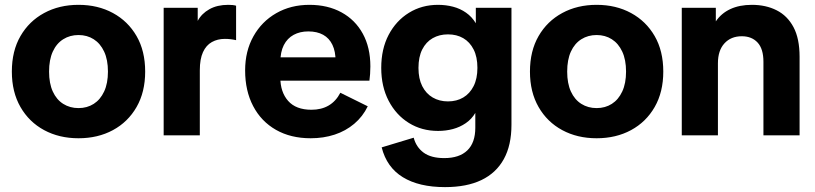

<svg xmlns="http://www.w3.org/2000/svg" viewBox="-20 -554 3335 786"><path d="M301.4 12Q222.4 12 160.7 -21.3Q99 -54.6 63.8 -115.9Q28.5 -177.2 28.5 -260.9Q28.5 -345.4 63.8 -406.3Q99 -467.3 160.7 -500.7Q222.4 -534.2 301.4 -534.2Q380.7 -534.2 442.3 -500.7Q503.9 -467.3 539.1 -406.3Q574.3 -345.4 574.3 -260.9Q574.3 -177.2 539.1 -115.9Q503.9 -54.6 442.3 -21.3Q380.7 12 301.4 12ZM301.4 -111.5Q336.6 -111.5 363.7 -128.8Q390.8 -146.1 406.3 -179.4Q421.9 -212.6 421.9 -260.9Q421.9 -309.6 406.3 -342.8Q390.8 -376 363.7 -393.3Q336.6 -410.6 301.4 -410.6Q266.3 -410.6 238.8 -393.3Q211.3 -376 196.1 -342.8Q180.9 -309.6 180.9 -260.9Q180.9 -212.6 196.1 -179.4Q211.3 -146.1 238.8 -128.8Q266.3 -111.5 301.4 -111.5Z M650 0V-522.2H789.4V-468.5Q805.4 -498.5 837.3 -516.3Q869.2 -534.2 914.2 -534.2Q923.5 -534.2 931.8 -533.4Q940.2 -532.6 946.5 -530.6V-389.6Q934.3 -392.3 923.7 -393.5Q913.1 -394.8 900.5 -394.8Q870.6 -394.8 847.3 -381.8Q823.9 -368.8 811 -340.6Q798 -312.3 798 -266.2V0Z M1251.9 12Q1170.2 12 1109.8 -22.4Q1049.3 -56.9 1016.4 -119.6Q983.5 -182.2 983.5 -265.8Q983.5 -344.8 1017.5 -405.4Q1051.4 -466 1111 -500.1Q1170.6 -534.2 1246.7 -534.2Q1321.8 -534.2 1378 -503.4Q1434.2 -472.7 1465.2 -416.1Q1496.2 -359.6 1496.2 -282.1Q1496.2 -267.8 1495.1 -251.2Q1494 -234.6 1492.3 -223.7H1053.2V-319.2H1398.3L1353.7 -303.4Q1354 -343.1 1340.9 -370.4Q1327.8 -397.8 1302.9 -411.6Q1278 -425.4 1241.8 -425.4Q1208.2 -425.4 1182.2 -411.4Q1156.1 -397.3 1141.8 -369.2Q1127.6 -341.1 1127.6 -299V-236.9Q1127.6 -177.2 1159.5 -141Q1191.4 -104.7 1255.1 -104.7Q1295.9 -104.7 1325.5 -122.1Q1355.2 -139.5 1373.3 -174.3L1485.5 -118.8Q1465.1 -76.7 1430.1 -47.2Q1395.1 -17.7 1349.9 -2.9Q1304.6 12 1251.9 12Z M1801.8 212Q1695.2 212 1629.1 171.4Q1563 130.8 1542.5 49.3L1673.6 9.7Q1683.6 48.1 1714 70.7Q1744.4 93.2 1798.7 93.2Q1860.4 93.2 1893.1 61.7Q1925.8 30.1 1925.8 -31.2V-91.7Q1910.7 -66.1 1886.7 -49.8Q1862.8 -33.4 1834 -25.7Q1805.2 -18 1773.2 -18Q1706.6 -18 1654 -50.5Q1601.4 -83.1 1571 -141.4Q1540.7 -199.7 1540.7 -276.2Q1540.7 -353.5 1571 -411.3Q1601.4 -469.1 1654 -501.6Q1706.6 -534.2 1773.2 -534.2Q1805.4 -534.2 1834.8 -526.5Q1864.1 -518.8 1887.9 -502.1Q1911.8 -485.5 1927.9 -458.9V-522.2H2073.8V-43.1Q2073.8 40.5 2042.5 97.3Q2011.1 154.2 1950.8 183.1Q1890.5 212 1801.8 212ZM1813.8 -138.9Q1849.7 -138.9 1876.5 -154.9Q1903.3 -170.8 1918.8 -201.4Q1934.4 -232 1934.4 -276.2Q1934.4 -321.2 1918.8 -351.6Q1903.3 -382.1 1876.5 -397.7Q1849.7 -413.3 1813.8 -413.3Q1778.6 -413.3 1751.3 -397.7Q1724 -382.1 1708.5 -351.5Q1693.1 -320.9 1693.1 -275.9Q1693.1 -232 1708.5 -201.4Q1724 -170.8 1751.3 -154.9Q1778.6 -138.9 1813.8 -138.9Z M2422.4 12Q2343.4 12 2281.7 -21.3Q2220 -54.6 2184.8 -115.9Q2149.5 -177.2 2149.5 -260.9Q2149.5 -345.4 2184.8 -406.3Q2220 -467.3 2281.7 -500.7Q2343.4 -534.2 2422.4 -534.2Q2501.7 -534.2 2563.3 -500.7Q2624.9 -467.3 2660.1 -406.3Q2695.3 -345.4 2695.3 -260.9Q2695.3 -177.2 2660.1 -115.9Q2624.9 -54.6 2563.3 -21.3Q2501.7 12 2422.4 12ZM2422.4 -111.5Q2457.6 -111.5 2484.7 -128.8Q2511.8 -146.1 2527.3 -179.4Q2542.9 -212.6 2542.9 -260.9Q2542.9 -309.6 2527.3 -342.8Q2511.8 -376 2484.7 -393.3Q2457.6 -410.6 2422.4 -410.6Q2387.3 -410.6 2359.8 -393.3Q2332.3 -376 2317.1 -342.8Q2301.9 -309.6 2301.9 -260.9Q2301.9 -212.6 2317.1 -179.4Q2332.3 -146.1 2359.8 -128.8Q2387.3 -111.5 2422.4 -111.5Z M3105.3 0V-301.1Q3105.3 -354 3081.4 -379.8Q3057.5 -405.6 3016.8 -405.6Q2972.3 -405.6 2945.7 -376.5Q2919 -347.5 2919 -294.7V0H2771V-522.2H2910.4V-466.5Q2932.6 -499.5 2969.8 -516.8Q3007.1 -534.2 3058.1 -534.2Q3115.3 -534.2 3159.3 -511.9Q3203.4 -489.7 3228.4 -442.9Q3253.3 -396.1 3253.3 -321.5V0Z"/></svg>

Font: TikTok Sans Light
Style: Regular
Weight: 300
Version: Version 4.000